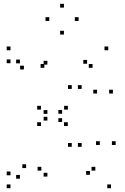

<svg xmlns="http://www.w3.org/2000/svg" viewBox="-20 -986 660 1016"><path d="M567.5 10V-10H547.5V10ZM592.1 -218.8V-238.8H572.1V-218.8ZM508.2 -218.8V-238.8H488.2V-218.8ZM455.8 -61.2V-81.2H435.8V-61.2ZM484.4 -83.2V-103.2H464.4V-83.2ZM198.9 -83.2V-103.2H178.9V-83.2ZM230.8 -51.6V-71.6H210.8V-51.6ZM230.8 -348V-368H210.8V-348ZM196.7 -319.2V-339.2H176.7V-319.2ZM338.8 -319.2V-339.2H318.8V-319.2ZM308.8 -340.6V-360.6H288.8V-340.6ZM359.8 -209.2V-229.2H339.8V-209.2ZM412.1 -209.2V-229.2H392.1V-209.2ZM412.1 -515.5V-535.5H392.1V-515.5ZM359.8 -515.5V-535.5H339.8V-515.5ZM308.8 -384.1V-404.1H288.8V-384.1ZM339.2 -406V-426H319.2V-406ZM196.7 -406V-426H176.7V-406ZM230.8 -383.5V-403.5H210.8V-383.5ZM230.8 -644.2V-664.2H210.8V-644.2ZM214.8 -627.2V-647.2H194.8V-627.2ZM469.8 -627.2V-647.2H449.8V-627.2ZM440.8 -648.8V-668.8H420.8V-648.8ZM493.6 -491.2V-511.2H473.6V-491.2ZM577.5 -491.2V-511.2H557.5V-491.2ZM552.9 -720V-740H532.9V-720ZM35.5 -720V-740H15.5V-720ZM35.5 -651.5V-671.5H15.5V-651.5ZM106.5 -618.4V-638.4H86.5V-618.4ZM85.4 -650.8V-670.8H65.4V-650.8ZM85.4 -40.4V-60.4H65.4V-40.4ZM118.2 -96.6V-116.6H98.2V-96.6ZM35.5 -58.5V-78.5H15.5V-58.5ZM35.5 10V-10H15.5V10ZM395.9 -875.1V-895.1H375.9V-875.1ZM318.3 -945.8V-965.8H298.3V-945.8ZM240.8 -875.1V-895.1H220.8V-875.1ZM318.3 -803.2V-823.2H298.3V-803.2Z"/></svg>

Font: Monaspace Xenon Dots Var
Style: Regular
Weight: 400
Designer: Riley Cran and the Lettermatic Team
Version: Version 1.100 (Monaspace Xenon Dots)